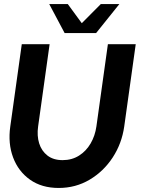

<svg xmlns="http://www.w3.org/2000/svg" viewBox="-20 -919 725 952"><path d="M271 13Q187 13 129 -28Q71 -69 45 -138.2Q19 -207.5 31 -292L88 -700H226L169 -292Q162.5 -246 174.2 -208.2Q186 -170.5 215.2 -147.8Q244.5 -125 290.5 -125Q336.5 -125 372 -147.5Q407.5 -170 429.5 -208Q451.5 -246 458 -292L515 -700H653L596 -292Q584 -207.5 538.8 -138.2Q493.5 -69 424.2 -28Q355 13 271 13ZM300.5 -755 224 -899H316L385.5 -804L480 -899H572L456.5 -755Z"/></svg>

Font: Urbanist ExtraBold
Style: Italic
Weight: 800
Italic angle: -8°
Designer: Corey Hu
Foundry: Corey Hu
Version: Version 1.321; ttfautohint (v1.8.4.7-5d5b)